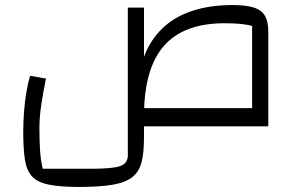

<svg xmlns="http://www.w3.org/2000/svg" viewBox="-20 -500 1185 760"><path d="M978 0V-397Q944 -408 869 -408Q707 -408 628.5 -318Q550 -228 550 -40H486V-470H550V-275Q574 -340 621.5 -386.5Q669 -433 739.5 -456.5Q810 -480 900 -480Q954 -480 985 -470Q1016 -460 1029 -437Q1042 -414 1042 -374V0ZM292 240Q217 240 172 230.5Q127 221 106 197.5Q85 174 78.5 131Q72 88 72 21Q72 -16 75 -56.5Q78 -97 84.5 -135Q91 -173 99 -200L162 -189Q151 -136 143.5 -86Q136 -36 136 6Q136 57 138.5 95Q141 133 149 168H342Q425 168 455.5 157.5Q486 147 486 115V-40H550V45Q550 105 540 143Q530 181 502.5 202Q475 223 424.5 231.5Q374 240 292 240ZM526 0V-72H1012L1042 0Z"/></svg>

Font: Changa ExtraLight Light
Style: Regular
Weight: 300
Version: Version 3.002; ttfautohint (v1.8.2)